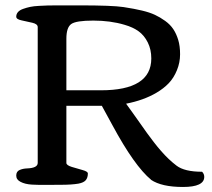

<svg xmlns="http://www.w3.org/2000/svg" viewBox="-20 -706 808 733"><path d="M577.6 -352.1Q528.8 -323.2 461.4 -310.1L486.8 -274.9Q497.1 -260.7 514.2 -236.3Q531.2 -211.9 541.3 -198Q551.3 -184.1 566.9 -163.8Q582.5 -143.6 594.7 -129.9Q623.5 -96.7 654.1 -73.5Q684.6 -50.3 751.5 -50.3Q759.8 -42 759.8 -30.8Q759.8 7.8 678.5 7.8Q597.2 7.8 556.6 -19.5H557.1Q493.2 -72.3 409.2 -228L368.7 -302.2H233.4V-84Q233.4 -75.2 253.9 -68.8Q274.4 -62.5 294.9 -56.9Q315.4 -51.3 315.4 -43.9Q315.4 -27.8 307.6 -18.3Q299.8 -8.8 279.3 -4.9Q252.9 -0.5 212.6 -0.5Q172.4 -0.5 158.2 -0.2Q144 0 129.4 -0.2Q114.7 -0.5 101.8 -1.2Q88.9 -2 77.9 -4.6Q66.9 -7.3 58.6 -11.7Q42 -20 42 -35.6Q42 -51.3 54.7 -56.9Q67.4 -62.5 83 -63Q124 -64.5 124 -84V-602.5Q124 -614.3 103.5 -619.1Q83 -624 62.5 -628.2Q42 -632.3 42 -642.3Q42 -652.3 48.6 -659.9Q55.2 -667.5 68.4 -672.1Q81.5 -676.8 95.2 -679.7Q108.9 -682.6 129.4 -683.6Q158.2 -685.5 199.2 -685.5H283.7Q408.7 -685.5 451.7 -679Q494.6 -672.4 522.9 -665.5Q551.3 -658.7 571.3 -649.4Q591.3 -640.1 610.6 -626.2Q629.9 -612.3 641.6 -594.7Q653.3 -577.1 660.4 -553.7Q667.5 -530.3 667.5 -498.8Q667.5 -467.3 655.5 -438Q643.6 -408.7 624.3 -388.4Q605 -368.2 577.6 -352.1ZM557.6 -482.9Q557.6 -517.1 544.2 -543.9Q530.8 -570.8 509.3 -586.4Q487.8 -602.1 455.6 -611.3Q401.9 -627.4 336.2 -627.4Q270.5 -627.4 252 -614.3Q233.4 -601.1 233.4 -558.1V-361.3H365.2Q557.6 -361.3 557.6 -482.9Z"/></svg>

Font: Corben
Style: Regular
Weight: 400
Designer: vernon adams
Foundry: vernon adams
Version: Version 1.101